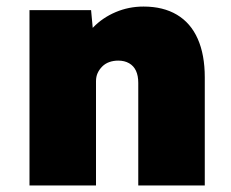

<svg xmlns="http://www.w3.org/2000/svg" viewBox="-20 -566 705 586"><path d="M70 0V-535H258L268 -427L225 -415Q236 -453 264.5 -482.5Q293 -512 333 -529Q373 -546 418 -546Q478 -546 520 -521Q562 -496 583.5 -447.5Q605 -399 605 -330V0H402V-313Q402 -335 395 -350Q388 -365 374 -373Q360 -381 341 -381Q326 -381 313.5 -376.5Q301 -372 292 -363Q283 -354 278 -343Q273 -332 273 -318V0H172Q134 0 108.5 0Q83 0 70 0Z"/></svg>

Font: Lexend Deca Black
Style: Regular
Weight: 900
Designer: Bonnie Shaver-Troup, Thomas Jockin
Foundry: Lexend
Version: Version 1.007